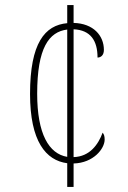

<svg xmlns="http://www.w3.org/2000/svg" viewBox="-20 -734 504 754"><path d="M244 -93V0H269V-92C347 -94 391 -150 391 -186C391 -200 388 -207 383 -213C366 -167 333 -119 269 -117V-619C336 -616 363 -574 363 -508C376 -508 388 -517 388 -538C388 -594 347 -642 269 -644V-714H244V-643C156 -635 98 -565 98 -365C98 -179 160 -104 244 -93ZM244 -618V-118C172 -130 126 -208 126 -366C126 -546 172 -609 244 -618Z"/></svg>

Font: Noto Serif Hebrew Condensed Thin
Style: Regular
Weight: 100
Width: 3
Designer: Monotype Design Team
Foundry: Monotype Imaging Inc.
Version: Version 2.004